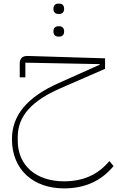

<svg xmlns="http://www.w3.org/2000/svg" viewBox="-20 -736 647 1060"><path d="M302 -534H307C323 -534 334 -543 334 -562C334 -582 323 -591 307 -591H302C286 -591 275 -582 275 -562C275 -543 286 -534 302 -534ZM302 -659H307C323 -659 334 -668 334 -687C334 -707 323 -716 307 -716H302C286 -716 275 -707 275 -687C275 -668 286 -659 302 -659ZM333 304C444 304 535 267 607 181L584 153C518 232 435 265 333 265C181 265 78 179 78 41V20C78 -97 158 -180 310 -247L560 -356V-414L137 -427C106 -429 89 -415 89 -386V-309H120V-390L531 -382V-379L303 -277C128 -199 46 -98 46 32C46 203 166 304 333 304Z"/></svg>

Font: IBM Plex Arabic ExtraLight
Style: Regular
Weight: 200
Designer: Mike Abbink, Paul van der Laan, Pieter van Rosmalen, Wael Morcos, Khajak Apelian
Foundry: Bold Monday
Version: Version 1.0